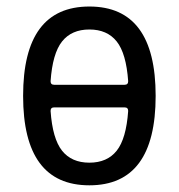

<svg xmlns="http://www.w3.org/2000/svg" viewBox="-20 -550 540 580"><path d="M143.6 -225.6Q132.8 -225.6 132.8 -214.8Q138.7 -130.9 167.5 -94.7Q196.3 -58.6 250 -58.6Q303.7 -58.6 332.5 -94.7Q361.3 -130.9 367.2 -214.8Q367.2 -225.6 356.4 -225.6ZM132.8 -304.7Q132.8 -293.9 143.6 -293.9H356.4Q367.2 -293.9 367.2 -304.7Q361.3 -388.7 332.5 -424.8Q303.7 -460.9 250 -460.9Q196.3 -460.9 167.5 -424.8Q138.7 -388.7 132.8 -304.7ZM450.2 -260.3Q450.2 9.8 250 9.8Q49.8 9.8 49.8 -260.3Q49.8 -530.3 250 -530.3Q450.2 -530.3 450.2 -260.3Z"/></svg>

Font: Rounded-X Mgen+ 1m regular
Style: Regular
Weight: 400
Designer: [Source Han Sans]
Ryoko NISHIZUKA  (kana & ideographs); Paul D. Hunt (Latin, Greek & Cyrillic); Wenlong ZHANG  (bopomofo
Version: Version 1.059.20150602